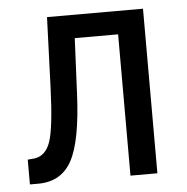

<svg xmlns="http://www.w3.org/2000/svg" viewBox="-44 -571 597 614"><g transform="rotate(-5 255.0 -264.0)"><path d="M437 -528.3H128.9L120.6 -302.2C117.4 -216.6 110.8 -159.3 100.8 -130.1C90.9 -101 73.9 -84.8 49.8 -81.5L27.8 -79.6V0H56.6C105.5 -0.7 141 -21.7 163.1 -63.2C185.2 -104.7 198.6 -175.1 203.1 -274.4L211.4 -453.6H350.6V0H437Z"/></g></svg>

Font: Roboto Condensed
Style: Regular
Weight: 400
Designer: Google
Version: Version 2.134; 2016